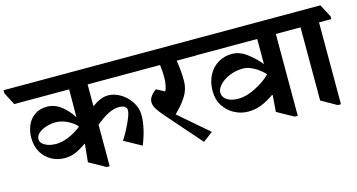

<svg xmlns="http://www.w3.org/2000/svg" viewBox="-133 -985 2498 1344"><g transform="rotate(-15 1116.5 -313.0)"><path d="M523 -556V-398Q588 -445 639 -445Q687 -445 731.5 -417.5Q776 -390 804 -345.5Q832 -301 832 -252Q832 -160 785 -42L660 -111Q690 -156 719.5 -219Q749 -282 749 -308Q749 -327 734 -336.5Q719 -346 691 -346Q622 -346 524 -263V37H502L384 -29L397 -159L394 -160Q353 -131 316.5 -115Q280 -99 237 -99Q185 -99 141.5 -122.5Q98 -146 71.5 -190.5Q45 -235 45 -297Q45 -344 62.5 -385.5Q80 -427 116.5 -453Q153 -479 207 -479Q262 -479 308.5 -443Q355 -407 388 -354L389 -556H-9L-56 -647V-669H826L875 -577V-556ZM198 -210Q287 -210 386 -284V-290Q365 -315 322.5 -336.5Q280 -358 236 -358Q205 -358 171 -348Q137 -338 114 -318.5Q91 -299 91 -273Q91 -248 122 -229.5Q153 -211 198 -211Z M1310 -555H1168Q1181 -481 1181 -408Q1181 -344 1146.5 -291.5Q1112 -239 1064 -194L1277 -10L1206 43L983 -211Q952 -247 937 -272Q922 -297 922 -321Q922 -343 939.5 -365.5Q957 -388 976 -399L1035 -368Q1043 -381 1048.5 -408Q1054 -435 1054 -465Q1054 -507 1048 -556H866L819 -647V-669H1262L1311 -577Z M1977 -577V-556H1887V37H1865L1746 -29L1755 -149L1750 -150Q1700 -116 1657 -98.5Q1614 -81 1559 -81Q1510 -81 1463.5 -105Q1417 -129 1386.5 -174.5Q1356 -220 1356 -283Q1356 -350 1382.5 -399.5Q1409 -449 1454 -475Q1499 -501 1552 -501Q1608 -501 1659 -463Q1710 -425 1751 -375H1752V-556H1302L1255 -647V-669H1927ZM1518 -186Q1575 -186 1642.5 -220Q1710 -254 1754 -298V-300Q1724 -334 1681.5 -358Q1639 -382 1602 -382Q1549 -382 1503.5 -363Q1458 -344 1431.5 -315.5Q1405 -287 1405 -260Q1405 -228 1434.5 -207Q1464 -186 1517 -186Z M2289 -577V-556H2200V37H2177L2066 -26V-556H1967L1920 -647V-669H2240Z"/></g></svg>

Font: Martel Heavy
Style: Regular
Weight: 900
Designer: Dan Reynolds
Foundry: Dan Reynolds
Version: Version 1.001; ttfautohint (v1.1) -l 5 -r 5 -G 72 -x 0 -D la